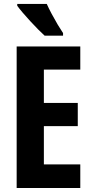

<svg xmlns="http://www.w3.org/2000/svg" viewBox="-20 -948 467 968"><path d="M384.8 0H64V-713.9H384.8V-597.2H201.2V-429.2H372.1V-312H201.2V-119.1H384.8ZM215.8 -928.2Q225.1 -907.2 240.2 -878.7Q255.4 -850.1 271.2 -823.5Q287.1 -796.9 297.9 -781.2V-768.1H205.1Q191.9 -779.8 172.6 -799.3Q153.3 -818.8 132.6 -841.3Q111.8 -863.8 94.2 -884.5Q76.7 -905.3 66.9 -918.9V-928.2Z"/></svg>

Font: Open Sans Condensed
Style: Regular
Weight: 400
Width: 3
Designer: Monotype Design Team
Foundry: Monotype Imaging Inc.
Version: Version 3.000